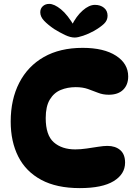

<svg xmlns="http://www.w3.org/2000/svg" viewBox="-20 -956 693 987"><path d="M390 11Q271 11 192 -31.5Q113 -74 74 -151Q35 -228 35 -331Q35 -445 79 -530.5Q123 -616 205.5 -663Q288 -710 405 -710Q514 -710 576.5 -669.5Q639 -629 639 -563Q639 -520 613 -494.5Q587 -469 539 -469Q509 -469 484 -479Q459 -489 432 -498.5Q405 -508 369 -508Q327 -508 292 -493.5Q257 -479 236 -444Q215 -409 215 -349Q215 -261 256.5 -224.5Q298 -188 367 -188Q394 -188 425 -192.5Q456 -197 484.5 -201.5Q513 -206 532 -206Q573 -206 598 -184.5Q623 -163 623 -120Q623 -61 564.5 -25Q506 11 390 11ZM364 -763Q342 -763 314.5 -776Q287 -789 258 -807Q226 -829 206.5 -849.5Q187 -870 187 -893Q187 -912 200 -924Q213 -936 233 -936Q259 -936 293.5 -908Q328 -880 364 -818L348 -824Q372 -873 405 -902Q438 -931 468 -931Q496 -931 514.5 -916Q533 -901 533 -875Q533 -851 514.5 -833.5Q496 -816 463 -797Q436 -782 408 -772.5Q380 -763 364 -763Z"/></svg>

Font: DynaPuff Medium
Style: Regular
Weight: 500
Version: Version 2.000